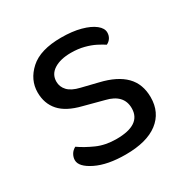

<svg xmlns="http://www.w3.org/2000/svg" viewBox="-119 -581 686 701"><g transform="rotate(-30 223.5 -231.0)"><path d="M401 -123Q401 -59 354 -23Q307 13 218 13Q142 13 94 -10.5Q46 -34 46 -62Q46 -74 52.5 -85.5Q59 -97 72 -104Q99 -85 135 -69Q171 -53 217 -53Q321 -53 321 -123Q321 -152 303.5 -170.5Q286 -189 252 -197L169 -219Q108 -234 80 -265.5Q52 -297 52 -344Q52 -397 95 -436Q138 -475 226 -475Q273 -475 308 -465.5Q343 -456 362.5 -440.5Q382 -425 382 -407Q382 -394 375.5 -384Q369 -374 358 -369Q346 -377 327.5 -386.5Q309 -396 284 -402.5Q259 -409 229 -409Q185 -409 158 -392Q131 -375 131 -344Q131 -322 146.5 -305.5Q162 -289 196 -281L265 -264Q333 -248 367 -213.5Q401 -179 401 -123Z"/></g></svg>

Font: Baloo Tamma 2
Style: Regular
Weight: 400
Designer: Divya Kowshik, Shuchita Grover and Ek Type
Foundry: Ek Type
Version: Version 1.700